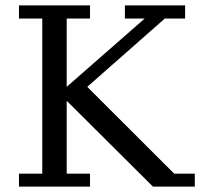

<svg xmlns="http://www.w3.org/2000/svg" viewBox="-20 -687 737 707"><path d="M49.8 0V-47.4H135.7V-618.7H49.8V-667H311.5V-618.7H225.6V-367.2L512.7 -618.7H439.9V-667H661.6V-618.7H586.9L301.3 -367.2L621.6 -47.4H697.3V0H543L225.6 -315.9V-47.4H311.5V0Z"/></svg>

Font: KhunPaOh
Style: Regular
Weight: 400
Designer: Khon Soe Zaw Thu
Version: Version 1.00 July 11, 2016, initial release